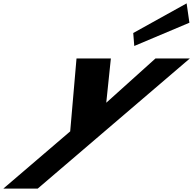

<svg xmlns="http://www.w3.org/2000/svg" viewBox="-142 -860 1148 1140"><path d="M649.1 -664 655.2 -587 982.6 -725 966.1 -840ZM781.3 -513 488.9 -250 516.3 -513H312.3L274.8 -80L-122.4 260H81.6L985.3 -513Z"/></svg>

Font: Hussar
Style: BdWodka
Weight: 700
Foundry: Cannot Into Space Fonts
Version: Version 2.00